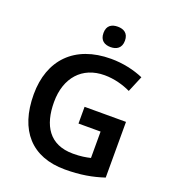

<svg xmlns="http://www.w3.org/2000/svg" viewBox="-163 -1045 1053 1176"><g transform="rotate(20 363.0 -456.5)"><path d="M402 -923C363 -923 332 -906 332 -857C332 -808 363 -790 402 -790C440 -790 472 -808 472 -857C472 -906 440 -923 402 -923ZM378 -392V-283H522V-111C492 -104 460 -98 409 -98C254 -98 192 -204 192 -356C192 -514 282 -616 428 -616C492 -616 553 -598 599 -576L643 -681C583 -707 509 -724 431 -724C193 -724 59 -581 59 -358C59 -123 179 10 395 10C496 10 572 -4 648 -29V-392Z"/></g></svg>

Font: Noto Sans Gurmukhi SemiBold
Style: Regular
Weight: 600
Designer: Jelle Bosma - Monotype Design Team
Foundry: Monotype Imaging Inc.
Version: Version 2.004